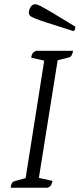

<svg xmlns="http://www.w3.org/2000/svg" viewBox="-20 -879 373 899"><path d="M30 0Q32 -27 49 -31L100 -45L187 -595L126 -609Q128 -622 132.5 -629Q137 -636 148 -641H322Q318 -614 303 -610L250 -597L162 -46L226 -32Q223 -19 219 -12Q215 -5 204 0ZM322 -734Q247 -758 204.5 -771.5Q162 -785 143 -793Q124 -801 119.5 -806.5Q115 -812 115 -819Q115 -831 122.5 -845Q130 -859 145 -859Q153 -859 169 -851Q185 -843 222.5 -821Q260 -799 333 -754Q333 -747 330.5 -740.5Q328 -734 322 -734Z"/></svg>

Font: Petrona Light
Style: Italic
Weight: 300
Italic angle: -9°
Designer: Ringo R. Seeber
Foundry: Ringo R. Seeber
Version: Version 2.001; ttfautohint (v1.8.3)